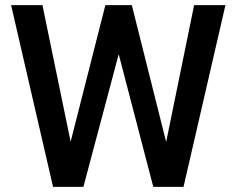

<svg xmlns="http://www.w3.org/2000/svg" viewBox="-20 -731 920 751"><path d="M629.9 -175.8 739.3 -710.9H861.8L697.8 0H579.6L444.3 -519L306.2 0H187.5L23.4 -710.9H146L256.3 -176.8L392.1 -710.9H495.6Z"/></svg>

Font: Roboto-o Medium
Style: Regular
Weight: 500
Designer: Google
Version: Version 2.134; 2016; ttfautohint (v1.6)